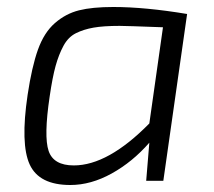

<svg xmlns="http://www.w3.org/2000/svg" viewBox="-20 -517 612 549"><path d="M447 0H398L407 -109Q359 -54 299.5 -21Q240 12 181 12Q92 12 65 -46.5Q38 -105 59 -246Q71 -326 88.5 -375Q106 -424 137 -451Q168 -478 206 -487.5Q244 -497 304 -497Q395 -497 515 -477ZM407 -164 446 -439Q340 -443 322 -443Q276 -443 247.5 -438Q219 -433 197 -422Q175 -411 161.5 -386Q148 -361 139 -328.5Q130 -296 122 -241Q105 -127 119 -85.5Q133 -44 191 -44Q289 -44 407 -164Z"/></svg>

Font: Exo 2.0 Light
Style: Italic
Weight: 300
Italic angle: -8°
Designer: Natanael Gama
Version: Version 1.001;PS 001.001;hotconv 1.0.70;makeotf.lib2.5.58329